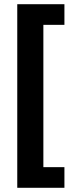

<svg xmlns="http://www.w3.org/2000/svg" viewBox="-20 -734 349 912"><path d="M286 158V60H186V-616H286V-714H62V158Z"/></svg>

Font: Noto Sans Display
Style: Bold
Weight: 700
Designer: Monotype Design Team
Foundry: Monotype Imaging Inc.
Version: Version 1.900